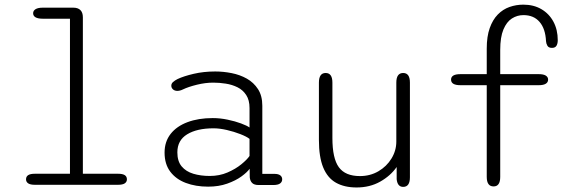

<svg xmlns="http://www.w3.org/2000/svg" viewBox="-20 -795 2516 826"><path d="M130 0Q110.5 0 101.2 -6.2Q92 -12.5 92 -23.5Q92 -35.5 101.2 -41.5Q110.5 -47.5 130 -47.5H281V-714.5H164Q143.5 -714.5 133 -720.5Q122.5 -726.5 122.5 -738Q122.5 -749 133 -755.5Q143.5 -762 164 -762H295.5Q315.5 -762 326 -751.5Q336.5 -741 336.5 -720.5V-47.5H488Q507.5 -47.5 516.8 -41.5Q526 -35.5 526 -23.5Q526 -12.5 516.8 -6.2Q507.5 0 488 0Z M1093 1Q1073.5 1 1064.8 -7.8Q1056 -16.5 1054.5 -32L1054 -69Q1043.5 -54 1018.8 -36Q994 -18 957.5 -5Q921 8 875.5 8Q822 8 779.5 -8Q737 -24 712.5 -56.5Q688 -89 688 -138.5Q688 -185.5 714 -218.8Q740 -252 786.8 -269.5Q833.5 -287 895 -287Q927 -287 959.2 -280.2Q991.5 -273.5 1017 -264Q1042.5 -254.5 1053.5 -246.5V-330Q1053.5 -364.5 1039.2 -386.2Q1025 -408 1001.8 -419.5Q978.5 -431 951.2 -435.2Q924 -439.5 897.5 -439.5Q863.5 -439.5 827 -430.5Q790.5 -421.5 767.5 -410.5Q760.5 -407 754.2 -405.5Q748 -404 743 -404Q731.5 -404 724.2 -410.5Q717 -417 717 -426.5Q717 -435.5 724.5 -442.2Q732 -449 744 -455Q770.5 -467.5 813.5 -477.5Q856.5 -487.5 906 -487.5Q940.5 -487.5 976.2 -480.5Q1012 -473.5 1041.8 -456.8Q1071.5 -440 1090 -411.5Q1108.5 -383 1108.5 -340V-47H1160.5Q1177 -47 1185.5 -40.8Q1194 -34.5 1194 -23.5Q1194 -12.5 1185 -5.8Q1176 1 1155 1ZM1053.5 -197.5Q1041 -207.5 1014 -218Q987 -228.5 955.8 -235.8Q924.5 -243 898.5 -243Q827.5 -243 785.2 -217.2Q743 -191.5 743 -139.5Q743 -101.5 761.5 -79.2Q780 -57 811.8 -47.5Q843.5 -38 882.5 -38Q924 -38 958.8 -53Q993.5 -68 1018.2 -88.2Q1043 -108.5 1053.5 -124Z M1381 -481Q1410 -481 1410 -439.5V-201.5Q1410 -113.5 1437.8 -75.5Q1465.5 -37.5 1528.5 -37.5Q1572.5 -37.5 1608 -58.2Q1643.5 -79 1664.2 -113Q1685 -147 1685 -186V-439.5Q1685 -481 1714.5 -481Q1743.5 -481 1743.5 -439.5V-32.5Q1743.5 9 1714.5 9Q1690 9 1686.5 -24V-76.5Q1660 -38.5 1615.5 -13.5Q1571 11.5 1514 11.5Q1461.5 11.5 1425.2 -9Q1389 -29.5 1370.5 -74.5Q1352 -119.5 1352 -193V-439.5Q1352 -481 1381 -481Z M1960.5 -428.5Q1920.5 -428.5 1920.5 -452.5Q1920.5 -476 1960.5 -476H2074V-586Q2074 -638 2086.8 -674Q2099.5 -710 2121.5 -732.5Q2143.5 -755 2172 -765Q2200.5 -775 2231.5 -775Q2276 -775 2309.2 -755.5Q2342.5 -736 2361 -701.5Q2379.5 -667 2379.5 -622Q2379.5 -607.5 2374 -598.2Q2368.5 -589 2354.5 -589Q2340 -589 2334.8 -598.5Q2329.5 -608 2329 -618Q2326.5 -671.5 2301.2 -700.8Q2276 -730 2232 -730Q2205 -730 2182.2 -715.5Q2159.5 -701 2145.8 -668.2Q2132 -635.5 2132 -580V-476H2298Q2318 -476 2328 -469.8Q2338 -463.5 2338 -452.5Q2338 -441 2328 -434.8Q2318 -428.5 2298 -428.5H2132V-34Q2132 7 2103.5 7Q2074 7 2074 -34V-428.5Z"/></svg>

Font: Sono ExtraLight Monospace Light
Style: Regular
Weight: 300
Version: Version 2.112